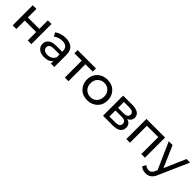

<svg xmlns="http://www.w3.org/2000/svg" viewBox="333 -1956 3577 3577"><g transform="rotate(45 2121.5 -167.5)"><path d="M587 0H491V-222H189V0H93V-530H189V-305H491V-530H587Z M925 6Q835 6 782 -37Q729 -80 729 -150Q729 -219 779.5 -262Q830 -305 942 -305H1094Q1094 -345 1087.5 -371.5Q1081 -398 1058 -419Q1022 -452 952 -452Q858 -452 784 -395L744 -467Q787 -501 844 -518Q901 -535 963 -535Q1069 -535 1129.5 -483Q1190 -431 1190 -320V0H1099V-70Q1050 6 925 6ZM941 -68Q995 -68 1035 -92Q1075 -116 1094 -162V-236H946Q824 -236 824 -154Q824 -114 854.5 -91Q885 -68 941 -68Z M1564 0H1468V-446H1274V-530H1758V-446H1564Z M2060 6Q1935 6 1859.5 -72.5Q1784 -151 1784 -265Q1784 -347 1821 -408Q1858 -469 1920.5 -502Q1983 -535 2060 -535Q2185 -535 2260 -457Q2335 -379 2335 -265Q2335 -143 2255.5 -68.5Q2176 6 2060 6ZM2060 -78Q2141 -78 2189.5 -131.5Q2238 -185 2238 -265Q2238 -352 2186 -401.5Q2134 -451 2060 -451Q1986 -451 1933.5 -401Q1881 -351 1881 -265Q1881 -180 1933 -129Q1985 -78 2060 -78Z M2729 0H2474V-530H2720Q2810 -530 2865 -496Q2920 -462 2920 -394Q2920 -350 2897 -320Q2874 -290 2835 -275Q2938 -249 2938 -146Q2938 -79 2887.5 -39.5Q2837 0 2729 0ZM2712 -302Q2824 -302 2824 -379Q2824 -456 2712 -456H2568V-302ZM2722 -74Q2842 -74 2842 -152Q2842 -233 2736 -233H2568V-74Z M3579 0H3483V-446H3184V0H3088V-530H3579Z M3792 200Q3755 200 3718.5 188Q3682 176 3656 151L3697 79Q3738 118 3792 118Q3828 118 3851.5 98.5Q3875 79 3893 36L3910 -1L3676 -530H3776L3961 -106L4144 -530H4238L3981 53Q3925 200 3792 200Z"/></g></svg>

Font: Argentum Novus
Style: Regular
Weight: 400
Designer: Julieta Ulanovsky
Foundry: Julieta Ulanovsky
Version: Version 7.20;July 27, 2021;FontCreator 13.0.0.2683 64-bit